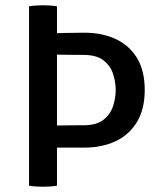

<svg xmlns="http://www.w3.org/2000/svg" viewBox="-20 -707 611 731"><path d="M143.5 -579Q182.5 -580.5 221.8 -581.5Q261 -582.5 300.5 -582.5Q367.5 -582.5 419.2 -559Q471 -535.5 501 -487.2Q531 -439 531 -364.5Q531 -291 501.2 -242.2Q471.5 -193.5 419.8 -169.2Q368 -145 300.5 -145H143.5V-227.5Q155.5 -228.5 177 -228.8Q198.5 -229 222.2 -229.5Q246 -230 266.2 -230Q286.5 -230 297 -230Q347.5 -230 374 -251Q400.5 -272 410.5 -303.2Q420.5 -334.5 420.5 -364.5Q420.5 -395 410.5 -425.8Q400.5 -456.5 374 -477.2Q347.5 -498 297 -498Q281.5 -498 253.8 -498.2Q226 -498.5 196.2 -499Q166.5 -499.5 143.5 -500ZM90.5 -683Q102 -685 117 -686Q132 -687 143 -687Q156 -687 170.5 -686Q185 -685 197 -683V0Q185 2 170.5 3Q156 4 143 4Q132 4 117 3Q102 2 90.5 0Z"/></svg>

Font: Signika Light
Style: Regular
Weight: 400
Version: Version 2.003;gftools[0.9.32]